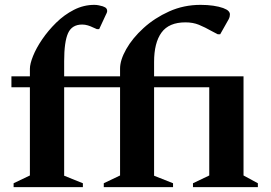

<svg xmlns="http://www.w3.org/2000/svg" viewBox="-20 -770 1114 790"><path d="M36 0V-16L103 -48V-411H27V-456H103V-487Q103 -507 116 -539.5Q129 -572 153.5 -608Q178 -644 211 -676.5Q244 -709 284 -729.5Q324 -750 368 -750Q378 -750 387 -748Q396 -746 403 -744Q414 -740 417.5 -735.5Q421 -731 421 -725Q421 -721 419 -716.5Q417 -712 414 -706L388 -650H379L363 -657Q353 -662 341.5 -665.5Q330 -669 318 -669Q276 -669 260 -633.5Q244 -598 244 -518V-456H474V-488Q474 -523 499.5 -568Q525 -613 570.5 -654.5Q616 -696 676 -723Q736 -750 805 -750Q834 -750 857.5 -746.5Q881 -743 898 -737Q914 -731 920 -724.5Q926 -718 926 -711Q926 -707 925 -702Q924 -697 921 -691L886 -629H876L853 -641Q823 -658 798.5 -668Q774 -678 743 -678Q675 -678 644.5 -636Q614 -594 614 -515V-456H982V-48L1041 -16V0H774V-16L841 -48V-411H614V-47L692 -16V0H407V-16L474 -48V-411H244V-47L321 -16V0Z"/></svg>

Font: Spectral SC
Style: Bold
Weight: 700
Designer: Jean-Baptiste Levee
Foundry: Production Type
Version: Version 2.001